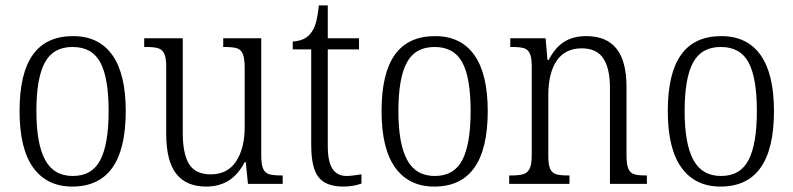

<svg xmlns="http://www.w3.org/2000/svg" viewBox="-20 -677 2921 707"><path d="M52 -268Q52 -407 101 -475.5Q150 -544 249 -544Q344 -544 393.5 -474.5Q443 -405 443 -268Q443 10 246 10Q153 10 102.5 -59.5Q52 -129 52 -268ZM380 -268Q380 -390 349.5 -447Q319 -504 247 -504Q176 -504 145 -446.5Q114 -389 114 -268Q114 -148 146 -88.5Q178 -29 248 -29Q319 -29 349.5 -88Q380 -147 380 -268Z M592 -185V-434Q592 -465 584.5 -480Q577 -495 562 -499.5Q547 -504 517 -504H511V-536H653V-187Q653 -110 676.5 -72.5Q700 -35 756 -35Q818 -35 849.5 -83Q881 -131 881 -209V-425Q881 -461 874.5 -477.5Q868 -494 853 -499Q838 -504 807 -504H802V-536H942V-104Q942 -71 949 -55.5Q956 -40 971 -35.5Q986 -31 1016 -31H1021V0H893L885 -80H881Q857 -34 822 -12Q787 10 739 10Q666 10 629 -37Q592 -84 592 -185Z M1126 -143V-495H1058V-524Q1102 -527 1122 -552Q1136 -568 1143 -592.5Q1150 -617 1154 -657H1187V-536H1302V-495H1187V-140Q1187 -81 1204.5 -55Q1222 -29 1256 -29Q1273 -29 1311 -35V-1Q1280 10 1244 10Q1181 10 1153.5 -24Q1126 -58 1126 -143Z M1385 -268Q1385 -407 1434 -475.5Q1483 -544 1582 -544Q1677 -544 1726.5 -474.5Q1776 -405 1776 -268Q1776 10 1579 10Q1486 10 1435.5 -59.5Q1385 -129 1385 -268ZM1713 -268Q1713 -390 1682.5 -447Q1652 -504 1580 -504Q1509 -504 1478 -446.5Q1447 -389 1447 -268Q1447 -148 1479 -88.5Q1511 -29 1581 -29Q1652 -29 1682.5 -88Q1713 -147 1713 -268Z M1855 -31H1864Q1893 -31 1908 -36Q1923 -41 1930.5 -56.5Q1938 -72 1938 -105V-433Q1938 -465 1931 -480Q1924 -495 1909.5 -499.5Q1895 -504 1866 -504H1859V-536H1989L1996 -456H2000Q2025 -503 2058 -523.5Q2091 -544 2139 -544Q2213 -544 2250 -498Q2287 -452 2287 -356V-105Q2287 -72 2293.5 -56.5Q2300 -41 2313.5 -36Q2327 -31 2356 -31H2362V0H2226V-354Q2226 -425 2201.5 -462Q2177 -499 2122 -499Q2061 -499 2030 -453.5Q1999 -408 1999 -326V-102Q1999 -70 2006 -55Q2013 -40 2027.5 -35.5Q2042 -31 2071 -31H2077V0H1855Z M2439 -268Q2439 -407 2488 -475.5Q2537 -544 2636 -544Q2731 -544 2780.5 -474.5Q2830 -405 2830 -268Q2830 10 2633 10Q2540 10 2489.5 -59.5Q2439 -129 2439 -268ZM2767 -268Q2767 -390 2736.5 -447Q2706 -504 2634 -504Q2563 -504 2532 -446.5Q2501 -389 2501 -268Q2501 -148 2533 -88.5Q2565 -29 2635 -29Q2706 -29 2736.5 -88Q2767 -147 2767 -268Z"/></svg>

Font: Noto Serif NarrowLight
Style: Regular
Weight: 300
Width: 4
Designer: Monotype Design Team
Foundry: Monotype Imaging Inc.
Version: Version 1.001